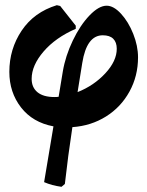

<svg xmlns="http://www.w3.org/2000/svg" viewBox="-20 -479 568 740"><path d="M259 11Q242 122 230 230L217 241Q180 236 150 223L186 8Q106 -7 61 -65Q16 -123 16 -202Q16 -290 63.5 -361Q111 -432 199 -459L212 -456L272 -380V-368Q194 -334 148 -280.5Q102 -227 102 -175Q102 -142 124.5 -123.5Q147 -105 190 -105Q200 -105 206 -106L222 -203Q232 -263 260.5 -322.5Q289 -382 325 -419.5Q361 -457 391 -457Q418 -457 446.5 -426Q475 -395 493.5 -348.5Q512 -302 512 -258Q512 -186 479 -126Q446 -66 388.5 -30Q331 6 259 11ZM430 -291Q430 -316 416.5 -329.5Q403 -343 376 -343Q314 -343 297 -236L279 -124Q342 -149 386 -196.5Q430 -244 430 -291Z"/></svg>

Font: Alegreya SC ExtraBold
Style: Italic
Weight: 800
Italic angle: -7°
Designer: Juan Pablo del Peral
Foundry: Huerta Tipografica
Version: Version 2.007; ttfautohint (v1.6)